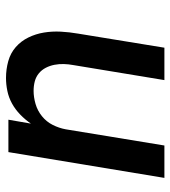

<svg xmlns="http://www.w3.org/2000/svg" viewBox="16 -584 568 640"><g transform="rotate(-90 300.0 -264.0)"><path d="M27 0 113 -520H221L208 -445Q221 -464 238 -480.5Q255 -497 275 -508Q295 -519 317 -523.5Q339 -528 360 -528Q389 -528 416 -520.5Q443 -513 463 -495.5Q483 -478 495 -453.5Q507 -429 511.5 -401.5Q516 -374 514.5 -345.5Q513 -317 508 -288L461 0H353L403 -303Q406 -319 406.5 -335Q407 -351 404 -366.5Q401 -382 394 -395.5Q387 -409 375.5 -418.5Q364 -428 349 -432Q334 -436 317 -436Q296 -436 273.5 -429.5Q251 -423 232.5 -408Q214 -393 203.5 -372Q193 -351 189 -329L135 0Z"/></g></svg>

Font: Iosevka Aile Semibold
Style: Italic
Weight: 600
Italic angle: -9°
Designer: Belleve Invis
Foundry: Belleve Invis
Version: Version 31.1.0; ttfautohint (v1.8.4)